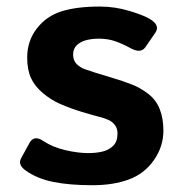

<svg xmlns="http://www.w3.org/2000/svg" viewBox="-20 -542 531 572"><path d="M56.2 -34.2Q32.2 -51.3 43 -70.8L67.9 -116.2Q81.1 -140.6 108.9 -122.1Q136.7 -103.5 174.6 -94.7Q212.4 -85.9 243.7 -85.9Q265.6 -85.9 284.7 -90.3Q303.7 -94.7 316.9 -107.4Q330.1 -120.1 330.1 -144.5Q330.1 -159.2 322.3 -169.4Q314.5 -179.7 302.2 -185.1Q290 -190.4 276.4 -193.8Q258.3 -198.2 224.4 -208.5Q190.4 -218.8 159.2 -232.4Q133.3 -243.7 108.6 -263.9Q84 -284.2 72.5 -309.1Q61 -334 61 -370.6Q61 -419.9 89.6 -457Q118.2 -494.1 163.6 -508.3Q209 -522.5 276.9 -522.5Q322.8 -522.5 366.2 -509.3Q409.7 -496.1 428.2 -484.4Q457.5 -465.8 442.9 -444.8L413.1 -401.4Q399.4 -381.8 369.1 -398.4Q346.2 -411.1 324 -418.9Q301.8 -426.8 274.4 -426.8Q255.9 -426.8 238.8 -422.9Q221.7 -418.9 209.7 -408.2Q197.8 -397.5 197.8 -379.9Q197.8 -361.3 208.7 -350.8Q219.7 -340.3 234.1 -335.4Q248.5 -330.6 261.7 -326.2Q289.1 -317.4 316.9 -309.3Q344.7 -301.3 373.5 -290Q398.4 -280.3 421.9 -262.2Q445.3 -244.1 456.1 -216.3Q466.8 -188.5 466.8 -152.8Q466.8 -105.5 438.5 -64.9Q410.2 -24.4 363.8 -7.3Q317.4 9.8 255.9 9.8Q187 9.8 138.7 0Q90.3 -9.8 56.2 -34.2Z"/></svg>

Font: Istok Web
Style: Bold
Weight: 700
Designer: Andrey V. Panov
Foundry: Andrey V. Panov
Version: Version 1.0.2g